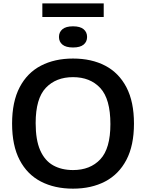

<svg xmlns="http://www.w3.org/2000/svg" viewBox="-20 -1091 852 1120"><path d="M406 9.5Q298.5 9.5 218.5 -32Q138.5 -73.5 94.5 -157.8Q50.5 -242 50.5 -370Q50.5 -498 94.8 -582.2Q139 -666.5 219 -708Q299 -749.5 406 -749.5Q514 -749.5 593.8 -707.8Q673.5 -666 717.5 -581.8Q761.5 -497.5 761.5 -370Q761.5 -242.5 717.2 -158.2Q673 -74 593 -32.2Q513 9.5 406 9.5ZM406 -99Q506.5 -99 565.2 -161.8Q624 -224.5 624 -367Q624 -514 565 -577.5Q506 -641 406 -641Q306.5 -641 247.2 -578.5Q188 -516 188 -373Q188 -274.5 214.5 -214.2Q241 -154 290 -126.5Q339 -99 406 -99ZM406 -814Q364.5 -814 344.2 -830.8Q324 -847.5 324 -875.5Q324 -903.5 344.2 -920.5Q364.5 -937.5 406 -937.5Q447.5 -937.5 467.8 -920.5Q488 -903.5 488 -875.5Q488 -847.5 467.8 -830.8Q447.5 -814 406 -814ZM227 -992V-1071H585V-992Z"/></svg>

Font: Encode Sans Semi Expanded SemiBold
Style: Regular
Weight: 600
Width: 6
Designer: Multiple Designers
Foundry: Impallari Type
Version: Version 3.000; ttfautohint (v1.8.3) -l 8 -r 50 -G 200 -x 14 